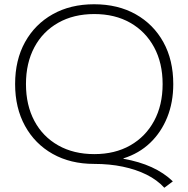

<svg xmlns="http://www.w3.org/2000/svg" viewBox="-20 -760 882 902"><path d="M752 122Q718 85 668.5 60.5Q619 36 557 23Q495 10 422 10Q311 10 227.5 -37Q144 -84 97.5 -168.5Q51 -253 51 -365Q51 -478 97.5 -562Q144 -646 227.5 -693Q311 -740 422 -740Q534 -740 617.5 -693Q701 -646 747.5 -562Q794 -478 794 -365Q794 -279 765.5 -208.5Q737 -138 685 -88.5Q633 -39 560 -16V-14Q709 12 792 92ZM423 -36Q520 -36 592 -77Q664 -118 704 -192Q744 -266 744 -365Q744 -464 704 -538Q664 -612 592 -653Q520 -694 423 -694Q326 -694 253.5 -653Q181 -612 141.5 -538Q102 -464 102 -365Q102 -266 141.5 -192Q181 -118 253.5 -77Q326 -36 423 -36Z"/></svg>

Font: M PLUS 1 Light
Style: Regular
Weight: 300
Designer: Coji Morishita
Foundry: UNDERFOREST DESIGN
Version: Version 1.001